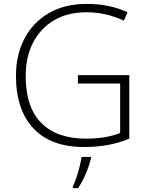

<svg xmlns="http://www.w3.org/2000/svg" viewBox="-20 -745 763 986"><path d="M380 -359H644V-33Q543 10 412 10Q241 10 151.5 -86Q62 -182 62 -356Q62 -463 105.5 -546.5Q149 -630 230.5 -677.5Q312 -725 426 -725Q543 -725 635 -682L616 -639Q569 -661 521 -671.5Q473 -682 424 -682Q327 -682 257 -640.5Q187 -599 149.5 -525.5Q112 -452 112 -356Q112 -193 192.5 -113Q273 -33 421 -33Q475 -33 518.5 -40.5Q562 -48 597 -62V-316H380ZM447 68Q439 103 421.5 145Q404 187 381 221H354V213Q362 197 371.5 169.5Q381 142 388.5 112Q396 82 399 61H447Z"/></svg>

Font: Noto Kufi Arabic ExtraLight
Style: Regular
Weight: 200
Designer: Monotype Design Team, David Williams, Khaled Hosny
Foundry: Google LLC
Version: Version 2.109; ttfautohint (v1.8.4.7-5d5b)